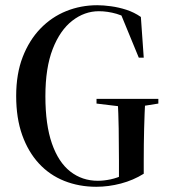

<svg xmlns="http://www.w3.org/2000/svg" viewBox="-20 -700 647 736"><path d="M349 16Q283 16 226.5 -6.5Q170 -29 129 -73.5Q88 -118 65 -182.5Q42 -247 42 -332Q42 -417 67 -481.5Q92 -546 135 -590.5Q178 -635 234 -657.5Q290 -680 353 -680Q376 -680 405.5 -676Q435 -672 464.5 -662.5Q494 -653 520 -635L531 -479H512L442 -649L494 -638L498 -609Q462 -637 427 -647Q392 -657 359 -657Q304 -657 257 -620.5Q210 -584 182 -512Q154 -440 154 -331Q154 -222 179 -150Q204 -78 249.5 -42.5Q295 -7 355 -7Q378 -7 404 -12.5Q430 -18 457 -31L436 -12V-84Q436 -148 435 -207Q434 -266 431 -321H537Q534 -266 532.5 -207Q531 -148 531 -84V-34Q491 -9 443.5 3.5Q396 16 349 16ZM350 -303V-321H587V-303L499 -289H466Z"/></svg>

Font: Source Serif 4 60pt SemiBold
Style: Regular
Weight: 600
Version: Version 4.004;hotconv 1.0.116;makeotfexe 2.5.65601